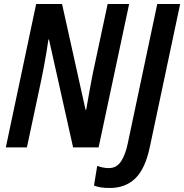

<svg xmlns="http://www.w3.org/2000/svg" viewBox="-20 -734 917 956"><path d="M9 0 160 -714H289L406 -187H409Q417 -231 425.5 -280Q434 -329 441 -363L516 -714H623L471 0H344L224 -537H221Q217 -508 211 -472Q205 -436 198.5 -401.5Q192 -367 187 -343L114 0ZM527 202Q501 202 482 199Q463 196 448 190L464 92Q478 97 492 100Q506 103 522 103Q561 103 583 69Q605 35 616 -19L763 -714H877L726 -2Q703 107 653.5 154.5Q604 202 527 202Z"/></svg>

Font: Noto Sans Condensed SemiBold
Style: Italic
Weight: 600
Width: 3
Italic angle: -12°
Designer: Monotype Design Team
Foundry: Monotype Imaging Inc.
Version: Version 2.013; ttfautohint (v1.8.4.7-5d5b)